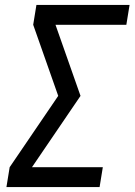

<svg xmlns="http://www.w3.org/2000/svg" viewBox="-20 -755 543 775"><path d="M6 0 19 -80 215 -368 114 -655 127 -735H503L490 -655H204L305 -368L109 -80H395L382 0Z"/></svg>

Font: Iosevka Term Curly Md Obl
Style: Regular
Weight: 500
Italic angle: -9°
Designer: Belleve Invis
Foundry: Belleve Invis
Version: Version 32.3.0